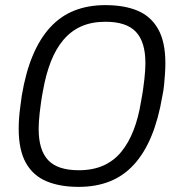

<svg xmlns="http://www.w3.org/2000/svg" viewBox="-20 -718 691 750"><path d="M287 12Q214 12 161.5 -10Q109 -32 81 -82Q53 -132 53 -215Q53 -235 54.5 -256Q56 -277 59 -299Q62 -321 65 -344Q80 -434 107.5 -500Q135 -566 175.5 -610.5Q216 -655 270 -676.5Q324 -698 392 -698Q466 -698 518 -676Q570 -654 598 -604Q626 -554 626 -471Q626 -451 624.5 -430Q623 -409 621 -387Q619 -365 614 -342Q599 -253 571.5 -186.5Q544 -120 503.5 -75.5Q463 -31 409 -9.5Q355 12 287 12ZM288 -53Q342 -53 383 -71Q424 -89 453 -124Q482 -159 501.5 -209Q521 -259 531 -322Q536 -348 539 -369.5Q542 -391 544 -409Q546 -427 547 -442.5Q548 -458 548 -472Q548 -554 511 -593.5Q474 -633 392 -633Q338 -633 297.5 -615Q257 -597 227.5 -562Q198 -527 178.5 -477Q159 -427 148 -364Q143 -338 140 -316.5Q137 -295 135 -277Q133 -259 132 -243.5Q131 -228 131 -214Q131 -132 168 -92.5Q205 -53 288 -53Z"/></svg>

Font: Archivo SemiExpanded Light
Style: Italic
Weight: 300
Width: 6
Italic angle: -10°
Designer: Hector Gatti
Foundry: Omnibus-Type
Version: Version 2.001